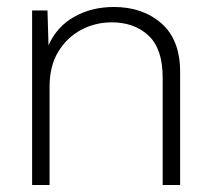

<svg xmlns="http://www.w3.org/2000/svg" viewBox="-20 -530 603 550"><path d="M72 0V-500H116L119 -400Q142 -453 192 -481.5Q242 -510 306 -510Q389 -510 442.5 -463Q496 -416 496 -324V0H446V-308Q446 -390 405.5 -428Q365 -466 300 -466Q253 -466 212.5 -444.5Q172 -423 147 -382Q122 -341 122 -282V0Z"/></svg>

Font: Prodigy Sans Light
Style: Regular
Weight: 300
Designer: Wei Huang
Foundry: Wei Huang
Version: Version 1.003; ttfautohint (v1.8.3)